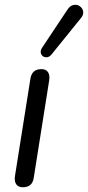

<svg xmlns="http://www.w3.org/2000/svg" viewBox="-20 -786 373 813"><path d="M76.4 6.9Q57.5 6.9 48.7 -5.7Q40 -18.3 43.4 -40.6L108.8 -453Q112.2 -473.4 123.8 -483.4Q135.5 -493.3 155.3 -493.3Q174.3 -493.3 183 -480.9Q191.7 -468.5 188.3 -445.7L122.9 -33.3Q120.1 -13.5 108.7 -3.3Q97.3 6.9 76.4 6.9ZM198.1 -555.3Q189.8 -545 179.8 -543.8Q169.7 -542.5 162.2 -547.6Q154.6 -552.8 152.7 -562.5Q150.7 -572.3 158 -583.5L265.7 -745.3Q275.1 -759.6 286.6 -763.5Q298 -767.5 308.3 -764.3Q318.6 -761.2 325.4 -752.6Q332.3 -744.1 332.5 -732.8Q332.7 -721.5 323 -709.8Z"/></svg>

Font: Nunito ExtraLight
Style: Italic
Weight: 200
Italic angle: -9°
Designer: Vernon Adams
Foundry: Vernon Adams
Version: Version 3.602